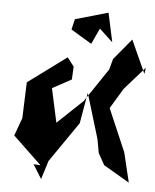

<svg xmlns="http://www.w3.org/2000/svg" viewBox="-54 -770 692 856"><g transform="rotate(5 292.0 -341.5)"><path d="M435 -520 422 -472 321 -322 208 -215 175 -367 260 -413 263 -471 233 -510 61 -383 55 -222 26 -142 154 -20 123 -22 162 41 188 -42 312 -222 336 -360 397 -158 408 -97 437 -45 553 23 521 -110 439 -301 494 -392 584 -494 580 -466 513 -614ZM425 -594 397 -724 250 -682 239 -635 332 -579 365 -650Z"/></g></svg>

Font: Asimov Silicon
Style: Regular
Weight: 400
Designer: Google
Version: Version 2.000980; 2014